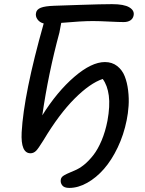

<svg xmlns="http://www.w3.org/2000/svg" viewBox="-20 -774 704 931"><path d="M315.9 137.2Q291 137.2 281.5 124.5Q272 111.8 274.9 96.2Q275.9 90.3 279.8 85.2Q283.7 80.1 291.3 75.9Q298.8 71.8 305.2 68.6Q311.5 65.4 323 60.8Q334.5 56.2 340.8 53.2Q364.7 43.5 387.5 25.1Q410.2 6.8 432.4 -21.5Q454.6 -49.8 472.7 -92.8Q490.7 -135.7 501 -188Q514.2 -260.3 507.6 -310.3Q501 -360.4 478 -391.1Q416.5 -370.6 341.6 -295.7Q266.6 -220.7 190.9 -94.2Q164.6 -51.8 154.8 -42.5Q142.6 -30.8 127.9 -30.8Q80.1 -30.8 85 -131.8Q95.2 -318.4 191.9 -660.2Q172.4 -665 161.6 -680.2Q150.9 -695.3 154.8 -711.9Q157.7 -728.5 178.2 -736.6Q198.7 -744.6 244.1 -746.1Q255.4 -746.6 364.7 -750.2Q474.1 -753.9 522.9 -753.9Q581.1 -753.9 606.9 -738.5Q632.8 -723.1 627.9 -699.2Q625 -683.6 612.3 -675.3Q599.6 -667 580.1 -667Q556.6 -667 509 -669.4Q461.4 -671.9 430.2 -671.9Q376 -671.9 276.9 -663.1Q276.4 -656.7 268.1 -616.2Q214.4 -418 185.1 -214.8Q257.3 -330.1 340.6 -401.6Q423.8 -473.1 488.8 -473.1Q523.4 -473.1 548.1 -453.9Q572.8 -434.6 584.7 -404.3Q596.7 -374 601.3 -335.4Q606 -296.9 603.5 -260.5Q601.1 -224.1 594.2 -190.9Q580.1 -120.6 550.8 -59.1Q521.5 2.4 484.1 45.2Q446.8 87.9 402.8 112.5Q358.9 137.2 315.9 137.2Z"/></svg>

Font: Shantell Sans Bouncy
Style: Italic
Weight: 400
Italic angle: -11.31°
Designer: Stephen Nixon, Anya Danilova, Shantell Martin
Foundry: Arrow Type
Version: Version 1.006;[9816181b4]